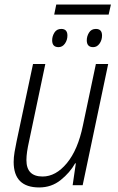

<svg xmlns="http://www.w3.org/2000/svg" viewBox="-20 -813 516 843"><path d="M457 -749 467 -793H227L218 -749ZM428 -657Q428 -686 401 -686Q381 -686 371 -670Q361 -654 361 -636Q361 -606 389 -606Q406 -606 417 -621.5Q428 -637 428 -657ZM276 -657Q276 -686 249 -686Q229 -686 219 -670Q209 -654 209 -636Q209 -606 237 -606Q254 -606 265 -621.5Q276 -637 276 -657ZM310 -96H313L299 0H343L455 -532H401L344 -262Q322 -155 273.5 -96.5Q225 -38 167 -38Q96 -38 96 -110Q96 -127 99 -147.5Q102 -168 107 -190L179 -532H125L53 -193Q48 -170 44 -146Q40 -122 40 -102Q40 10 152 10Q206 10 246.5 -22.5Q287 -55 310 -96Z"/></svg>

Font: Noto Sans UI SemiCondensed Light
Style: Italic
Weight: 300
Width: 4
Designer: Monotype Design Team
Foundry: Monotype Imaging Inc.
Version: 1.001